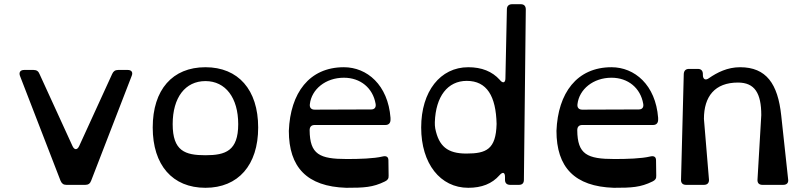

<svg xmlns="http://www.w3.org/2000/svg" viewBox="-20 -880 3845 914"><path d="M296 0H386C400 0 409 -6 414 -20L607 -519C614 -536 606 -547 588 -547H543C528 -547 520 -541 514 -528L357 -185C348 -165 334 -165 325 -185L168 -528C163 -541 154 -547 140 -547H95C77 -547 69 -536 75 -519L268 -20C274 -6 282 0 296 0Z M958 14C1114 14 1209 -94 1209 -273C1209 -453 1114 -560 958 -560C801 -560 707 -453 707 -273C707 -94 801 14 958 14ZM958 -141C861 -141 802 -161 802 -289C802 -416 862 -494 958 -494C1054 -494 1114 -414 1114 -289C1114 -162 1054 -141 958 -141Z M1628 14C1713 14 1755 12 1812 -16C1825 -22 1831 -30 1830 -44L1829 -117C1829 -135 1817 -139 1801 -135C1760 -125 1690 -123 1631 -123C1501 -123 1455 -145 1454 -260C1454 -276 1462 -285 1478 -285H1815C1830 -285 1839 -294 1839 -310V-319C1827 -476 1727 -560 1617 -560C1452 -560 1362 -437 1355 -257C1355 -84 1441 8 1628 14ZM1478 -358C1461 -358 1453 -368 1455 -384C1463 -455 1530 -510 1617 -510C1696 -510 1755 -461 1768 -386C1771 -370 1764 -359 1747 -359Z M2209 14C2273 14 2322 -5 2358 -46C2373 -63 2384 -60 2384 -38V-24C2384 -9 2392 0 2409 0H2450C2466 0 2474 -8 2474 -24L2483 -835C2483 -851 2475 -860 2459 -860H2418C2402 -860 2393 -851 2393 -836L2386 -507C2386 -485 2373 -482 2359 -500C2323 -540 2273 -560 2209 -560C2076 -560 1985 -445 1985 -273C1985 -101 2076 14 2209 14ZM2200 -149C2110 -149 2069 -184 2052 -268C2050 -279 2050 -287 2050 -298C2054 -421 2111 -495 2202 -495C2298 -495 2341 -422 2344 -290C2341 -169 2295 -149 2200 -149Z M2902 14C2987 14 3029 12 3086 -16C3099 -22 3105 -30 3104 -44L3103 -117C3103 -135 3091 -139 3075 -135C3034 -125 2964 -123 2905 -123C2775 -123 2729 -145 2728 -260C2728 -276 2736 -285 2752 -285H3089C3104 -285 3113 -294 3113 -310V-319C3101 -476 3001 -560 2891 -560C2726 -560 2636 -437 2629 -257C2629 -84 2715 8 2902 14ZM2752 -358C2735 -358 2727 -368 2729 -384C2737 -455 2804 -510 2891 -510C2970 -510 3029 -461 3042 -386C3045 -370 3038 -359 3021 -359Z M3246 0H3331C3347 0 3356 -9 3355 -25L3331 -314C3331 -421 3383 -487 3493 -487C3573 -487 3604 -436 3604 -332L3586 -25C3585 -9 3593 0 3610 0H3708C3725 0 3734 -9 3732 -25L3699 -330C3683 -481 3628 -560 3503 -560C3443 -560 3394 -535 3355 -508C3339 -496 3326 -502 3326 -523V-527C3326 -543 3318 -552 3302 -552H3260C3244 -552 3236 -543 3235 -528L3222 -25C3221 -9 3230 0 3246 0Z"/></svg>

Font: OpenDyslexic3
Style: Regular
Weight: 400
Designer: Abelardo Gonzalez
Version: Version 3.001;PS 003.001;hotconv 1.0.88;makeotf.lib2.5.64775